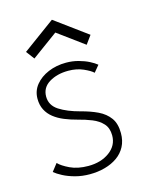

<svg xmlns="http://www.w3.org/2000/svg" viewBox="-96 -657 572 732"><g transform="rotate(-15 189.5 -291.0)"><path d="M189.5 -422.5Q215 -422.5 238 -416.2Q261 -410 279 -400.8Q297 -391.5 307 -383L285.5 -357Q274.5 -367.5 248.5 -379Q222.5 -390.5 189.5 -390.5Q145.5 -390.5 114.2 -371.5Q83 -352.5 83 -317Q83 -282.5 114.2 -262.2Q145.5 -242 195 -229Q232 -219.5 260.8 -205.8Q289.5 -192 306 -169.2Q322.5 -146.5 322.5 -109Q322.5 -79 310.5 -56.2Q298.5 -33.5 277.2 -18.5Q256 -3.5 228 4.2Q200 12 168 12Q137.5 12 110.8 4.8Q84 -2.5 64 -13Q44 -23.5 33 -33L56 -62.5Q69 -48.5 99 -34.2Q129 -20 170.5 -20Q221 -20 254.5 -44.8Q288 -69.5 288 -109Q288 -138.5 272 -156Q256 -173.5 230.5 -183.8Q205 -194 177 -201Q150 -208 126.8 -217.5Q103.5 -227 86 -240.8Q68.5 -254.5 58.8 -273.5Q49 -292.5 49 -317.5Q49 -348.5 68 -372Q87 -395.5 119 -409Q151 -422.5 189.5 -422.5ZM283.5 -468 180 -544 77.5 -469 53 -501.5 180 -594.5 307.5 -501Z"/></g></svg>

Font: League Spartan Thin Thin
Style: Regular
Weight: 250
Version: Version 2.002